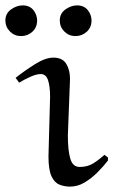

<svg xmlns="http://www.w3.org/2000/svg" viewBox="-68 -685 421 713"><path d="M192 -392 184 -182Q184 -127 193 -96Q202 -65 228 -65Q257 -65 278.5 -78.5Q300 -92 320 -110L333 -100V-89Q316 -67 293.5 -44.5Q271 -22 245.5 -7Q220 8 192 8Q171 8 152.5 0.5Q134 -7 123 -31Q112 -55 112 -104L118 -325Q118 -364 110.5 -387Q103 -410 83 -410Q67 -410 44 -399.5Q21 -389 3 -378L-10 -396Q24 -423 62.5 -447Q101 -471 130 -471Q164 -471 178 -448Q192 -425 192 -392ZM272 -607Q271 -582 253.5 -566.5Q236 -551 212 -551Q188 -551 171 -568Q154 -585 154 -609Q154 -635 175 -650Q196 -665 218 -665Q244 -665 258 -647.5Q272 -630 272 -607ZM70 -607Q69 -582 51.5 -566.5Q34 -551 10 -551Q-14 -551 -31 -568Q-48 -585 -48 -609Q-48 -635 -27 -650Q-6 -665 16 -665Q42 -665 56 -647.5Q70 -630 70 -607Z"/></svg>

Font: Aref Ruqaa Ink
Style: Regular
Weight: 400
Designer: Abdullah Aref
Version: Version 1.005